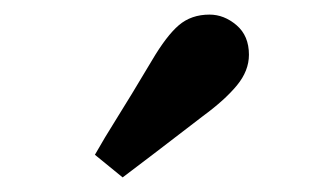

<svg xmlns="http://www.w3.org/2000/svg" viewBox="-20 -796 440 263"><path d="M110 -584Q123 -607 140 -634Q157 -661 188 -713Q208 -747 225 -761.5Q242 -776 267 -776Q287 -776 304 -761.5Q321 -747 321 -721Q321 -699 304.5 -679Q288 -659 258 -637Q215 -604 191.5 -586Q168 -568 148 -553Z"/></svg>

Font: Source Serif 4
Style: Bold
Weight: 700
Designer: Frank Grießhammer
Foundry: Adobe
Version: Version 4.005;hotconv 1.1.0;makeotfexe 2.6.0